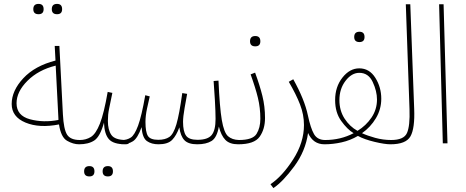

<svg xmlns="http://www.w3.org/2000/svg" viewBox="-20 -736 2393 986"><path d="M204 -689Q204 -716 178 -716Q151 -716 151 -689Q151 -663 178 -663Q204 -663 204 -689ZM299 -689Q299 -716 273 -716Q246 -716 246 -689Q246 -663 273 -663Q299 -663 299 -689ZM386 5Q406 5 406 -6Q406 -17 390 -17Q342 -17 324.5 -44.5Q307 -72 303 -149L285 -500H261L265 -425Q159 -398 99.5 -334Q40 -270 40 -202Q40 -136 111 -106.5Q182 -77 283 -97Q293 -31 324.5 -13Q356 5 386 5ZM65 -206Q65 -265 121 -321Q177 -377 266 -399L280 -127V-120Q203 -105 134 -123.5Q65 -142 65 -206Z M624 5Q644 5 644 -6Q644 -17 628 -17Q570 -17 552 -43Q534 -69 534 -115Q534 -148 540 -176.5Q546 -205 557 -259L533 -264Q514 -154 493 -101Q472 -48 446.5 -32.5Q421 -17 390 -17L386 5Q434 5 464 -14.5Q494 -34 514 -106Q516 -48 539 -21.5Q562 5 624 5ZM465 144Q465 117 439 117Q412 117 412 144Q412 170 439 170Q465 170 465 144ZM560 144Q560 117 534 117Q507 117 507 144Q507 170 534 170Q560 170 560 144Z M1203 5Q1223 5 1223 -6Q1223 -17 1207 -17Q1172 -18 1151 -36.5Q1130 -55 1119 -120Q1108 -185 1102 -322L1077 -320Q1080 -286 1083.5 -223Q1087 -160 1087 -125Q1087 -67 1067 -42.5Q1047 -18 994 -18Q950 -18 935 -40Q920 -62 920 -110Q920 -136 928 -181.5Q936 -227 941 -254L916 -258Q901 -149 886 -98Q871 -47 849.5 -32.5Q828 -18 793 -18Q752 -18 739.5 -38Q727 -58 727 -110Q727 -141 735 -178.5Q743 -216 749 -241L726 -247Q707 -139 689 -90.5Q671 -42 651.5 -29.5Q632 -17 608 -17L604 5Q638 5 662.5 -10.5Q687 -26 707 -83Q711 -28 734.5 -11.5Q758 5 794 5Q842 5 864 -17.5Q886 -40 901 -82Q907 -37 927 -16Q947 5 993 5Q1039 5 1066.5 -12Q1094 -29 1104 -86Q1115 -41 1137 -18Q1159 5 1203 5Z M1317 -524Q1317 -551 1291 -551Q1264 -551 1264 -524Q1264 -498 1291 -498Q1317 -498 1317 -524ZM1341 -130Q1341 -189 1327.5 -243.5Q1314 -298 1290 -363L1267 -354Q1292 -285 1304.5 -233.5Q1317 -182 1317 -126Q1317 -80 1297.5 -48.5Q1278 -17 1207 -17L1203 5Q1286 5 1313.5 -34Q1341 -73 1341 -130Z M1646 5Q1666 5 1666 -6Q1666 -17 1650 -17Q1610 -17 1592.5 -47.5Q1575 -78 1561 -144Q1544 -225 1486 -329L1463 -316Q1501 -251 1521 -199Q1541 -147 1541 -94Q1541 -4 1485.5 82.5Q1430 169 1369 210L1384 230Q1433 197 1491 118.5Q1549 40 1562 -53Q1588 5 1646 5Z M1852 -546Q1852 -573 1826 -573Q1799 -573 1799 -546Q1799 -520 1826 -520Q1852 -520 1852 -546ZM1985 5Q2005 5 2005 -6Q2005 -17 1989 -17Q1947 -17 1907 -28Q1867 -39 1839 -52Q1883 -83 1910.5 -129Q1938 -175 1938 -229Q1938 -288 1907.5 -336.5Q1877 -385 1825 -385Q1776 -385 1738.5 -337.5Q1701 -290 1701 -222Q1701 -158 1732.5 -114.5Q1764 -71 1796 -52Q1729 -17 1650 -17L1646 5Q1690 5 1734.5 -5Q1779 -15 1818 -38Q1851 -20 1903.5 -7.5Q1956 5 1985 5ZM1723 -222Q1723 -280 1754.5 -321Q1786 -362 1825 -362Q1872 -362 1894 -315Q1916 -268 1916 -225Q1916 -174 1888 -132.5Q1860 -91 1816 -64Q1776 -86 1749.5 -127Q1723 -168 1723 -222Z M2107 -177 2087 -714H2064L2083 -175Q2086 -89 2070 -53Q2054 -17 1989 -17L1985 5Q2065 5 2088 -36Q2111 -77 2107 -177Z M2278 0 2258 -714H2235L2254 0Z"/></svg>

Font: Noto Sans Arabic Condensed Thin
Style: Regular
Weight: 250
Width: 3
Designer: Nadine Chahine
Foundry: Monotype Imaging Inc.
Version: 1.001